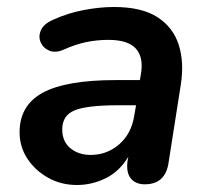

<svg xmlns="http://www.w3.org/2000/svg" viewBox="-20 -519 601 549"><path d="M200 10Q155 10 118 -10.5Q81 -31 58.5 -65Q36 -99 36 -141Q36 -218 102.5 -254Q169 -290 311 -290H380L383 -308Q391 -355 368.5 -380Q346 -405 290 -405Q257 -405 226 -398.5Q195 -392 162 -377Q139 -367 121.5 -374Q104 -381 96.5 -397.5Q89 -414 97 -432.5Q105 -451 133 -463Q175 -482 220.5 -490.5Q266 -499 306 -499Q385 -499 430 -470Q475 -441 491 -391Q507 -341 497 -277L462 -54Q453 8 394 8Q367 8 353.5 -9.5Q340 -27 345 -61L347 -71Q322 -29 282.5 -9.5Q243 10 200 10ZM239 -76Q286 -76 321 -106.5Q356 -137 364 -189L369 -218H317Q229 -218 193.5 -203.5Q158 -189 158 -149Q158 -114 181.5 -95Q205 -76 239 -76Z"/></svg>

Font: Nunito
Style: Bold Italic
Weight: 700
Italic angle: -9°
Designer: Vernon Adams
Foundry: Vernon Adams
Version: Version 3.601; ttfautohint (v1.8.2.53-6de2)